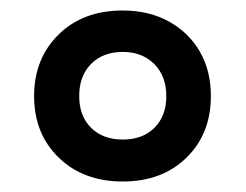

<svg xmlns="http://www.w3.org/2000/svg" viewBox="-20 -744 468 366"><path d="M214 -398Q139 -398 92 -443.5Q45 -489 45 -561Q45 -632 91.5 -678Q138 -724 214 -724Q264 -724 302 -703Q340 -682 361 -645.5Q382 -609 382 -561Q382 -489 335.5 -443.5Q289 -398 214 -398ZM214 -478Q252 -478 274.5 -500.5Q297 -523 297 -561Q297 -599 274 -622Q251 -645 214 -645Q176 -645 153.5 -622Q131 -599 131 -561Q131 -523 153.5 -500.5Q176 -478 214 -478Z"/></svg>

Font: Noto Sans Malayalam SemiBold
Style: Regular
Weight: 600
Designer: Jelle Bosma - Monotype Design Team
Foundry: Monotype Imaging Inc.
Version: Version 2.104; ttfautohint (v1.8.4.7-5d5b)